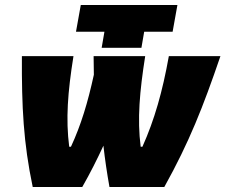

<svg xmlns="http://www.w3.org/2000/svg" viewBox="-20 -743 896 763"><path d="M415 0H633C732 -178 787 -318 856 -520H651C626 -380 594 -267 546 -160H539C525 -270 535 -380 557 -520H352L353 -446C329 -336 302 -246 262 -160H255C241 -270 249 -376 272 -520H67C66 -318 73 -176 110 0H307C339 -56 366 -110 391 -164C397 -110 405 -56 415 0ZM384 -553H542L553 -617H666L685 -723H301L282 -617H395Z"/></svg>

Font: Fixel Text 20240404 Black
Style: Italic
Weight: 900
Width: 4
Italic angle: -10°
Designer: AlfaBravo + MacPaw
Foundry: Kyrylo Tkachov, Marchela Mozhyna, Serhii Makarenko, Maria Weinstein, Zakhar Kryvoshyya
Version: Version 1.211;Glyphs 3.2 (3225)